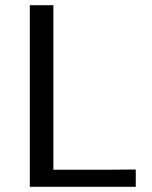

<svg xmlns="http://www.w3.org/2000/svg" viewBox="-20 -714 582 734"><path d="M94 0V-694H184V-65H379L499 -66V0Z"/></svg>

Font: CMU Sans Serif
Style: Medium
Weight: 500
Version: Version 0.7.0